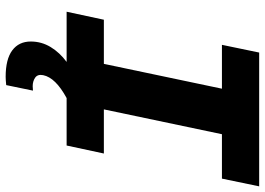

<svg xmlns="http://www.w3.org/2000/svg" viewBox="-152 -586 959 696"><g transform="rotate(90 328.0 -238.5)"><path d="M52 -135H212L302 -563H143L171 -698H656L628 -563H467L377 -135H537L508 0H336Q262 40 253 85Q249 105 262 114Q275 123 293 123L309 122L289 219Q269 221 259 221Q195 221 163 197Q131 173 131 130Q131 91 151 58Q171 25 205 0H23Z"/></g></svg>

Font: Azeret Mono
Style: Bold Italic
Weight: 700
Italic angle: -12°
Designer: Martin Vácha
Foundry: Displaay
Version: Version 1.000; Glyphs 3.0.3, build 3074